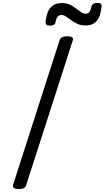

<svg xmlns="http://www.w3.org/2000/svg" viewBox="-20 -1284 717 1318"><path d="M109 14Q87 14 76.5 7Q66 0 70 -16L389 -1008Q394 -1022 406.5 -1028.5Q419 -1035 442 -1035Q465 -1035 475 -1028Q485 -1021 479 -1005L160 -14Q156 0 144 7Q132 14 109 14ZM323 -1108Q290 -1108 293 -1136Q300 -1202 327.5 -1232.5Q355 -1263 405 -1263Q437 -1263 460 -1252Q483 -1241 501 -1226.5Q519 -1212 535.5 -1201Q552 -1190 571 -1190Q583 -1190 593 -1201.5Q603 -1213 607 -1238Q613 -1264 649 -1264Q666 -1264 672.5 -1257.5Q679 -1251 677 -1238Q671 -1171 643.5 -1140Q616 -1109 568 -1109Q536 -1109 512 -1120Q488 -1131 469 -1145.5Q450 -1160 433.5 -1170.5Q417 -1181 400 -1181Q385 -1181 375 -1168.5Q365 -1156 361 -1131Q359 -1120 349 -1114Q339 -1108 323 -1108Z"/></svg>

Font: Playwrite CO
Style: Regular
Weight: 400
Designer: Veronika Burian, José Scaglione
Foundry: TypeTogether
Version: Version 1.000